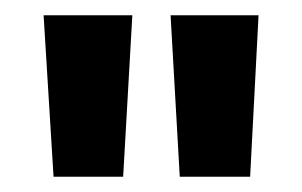

<svg xmlns="http://www.w3.org/2000/svg" viewBox="-20 -775 395 251"><path d="M215 -544 203 -755H318L307 -544ZM50 -544 37 -755H153L141 -544Z"/></svg>

Font: DM Sans 9pt 36pt
Style: Bold
Weight: 700
Version: Version 4.004;gftools[0.9.30]